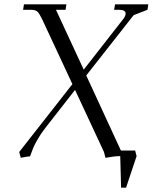

<svg xmlns="http://www.w3.org/2000/svg" viewBox="-20 -722 706 888"><path d="M68.8 -19 314.9 -333 172.9 -637.2Q161.6 -660.2 152.6 -668.5Q143.6 -676.8 122.1 -676.8H86.9L90.8 -702.1H287.1L283.2 -676.8H238.8L367.2 -399.9L551.8 -636.2Q561 -649.4 561 -659.2Q561 -676.8 528.8 -676.8H507.8L512.2 -702.1H666L662.1 -676.8L598.1 -651.9L378.9 -373L539.1 -25.9H605L611.8 0L563 146H540L536.1 0Q510.7 0 467.8 7.8L460.9 -19L327.1 -306.2L190.9 -131.8Q169.4 -104.5 154.3 -78.1Q139.2 -51.8 133.3 -37.1Q127.4 -22.5 119.1 1Q101.1 2.4 76.2 7.8Z"/></svg>

Font: Dihjauti
Style: Italic
Weight: 400
Italic angle: -9°
Designer: T. Christopher White
Version: Version 3.0.0